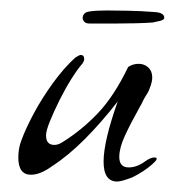

<svg xmlns="http://www.w3.org/2000/svg" viewBox="-20 -318 334 367"><path d="M204 29Q178 29 178 -9Q178 -48 205 -124Q173 -83 141.5 -51.5Q110 -20 79 0Q57 16 39 16Q15 16 15 -17Q15 -35 21 -50Q29 -72 44.5 -101Q60 -130 81 -159Q102 -188 124 -208Q132 -213 134 -213Q141 -213 141 -205Q141 -202 138 -197Q129 -187 117 -168Q105 -149 94 -127Q83 -105 75.5 -86.5Q68 -68 68 -59Q68 -41 84 -41Q91 -41 99 -46Q136 -69 167 -101.5Q198 -134 225 -190Q234 -196 245 -196Q256 -196 263.5 -189Q271 -182 271 -170Q271 -161 266 -149Q265 -145 262.5 -141Q260 -137 257 -132Q254 -127 252 -122.5Q250 -118 248 -115Q229 -81 218.5 -58Q208 -35 208 -18Q208 2 226 2Q242 2 258 -10Q268 -17 275 -17Q286 -17 270.5 -3.5Q255 10 233 21Q212 29 204 29ZM152 -273Q144 -273 141 -276.5Q138 -280 138 -283Q138 -294 150.5 -296Q163 -298 184 -298Q198 -298 224 -297.5Q250 -297 275 -295Q294 -294 294 -284Q294 -280 285.5 -278Q277 -276 272 -275Q259 -274 239 -273.5Q219 -273 199 -273Z"/></svg>

Font: Allison
Style: Regular
Weight: 400
Designer: Robert E. Leuschke
Foundry: Robert E. Leuschke
Version: Version 1.010; ttfautohint (v1.8.3)